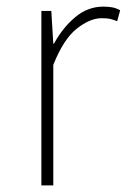

<svg xmlns="http://www.w3.org/2000/svg" viewBox="-20 -560 383 580"><path d="M105 0V-527H135L141 -428H143Q169 -476 207 -508Q245 -540 292 -540Q306 -540 318 -538Q330 -536 343 -529L334 -496Q321 -501 312 -503Q303 -505 287 -505Q252 -505 212 -473.5Q172 -442 141 -364V0Z"/></svg>

Font: Noto Sans SC Thin
Style: Regular
Weight: 100
Designer: Ryoko NISHIZUKA 西塚涼子 (kana, bopomofo & ideographs); Paul D. Hunt (Latin, Greek & Cyrillic); Sandoll Communications 산돌커뮤니
Foundry: Adobe
Version: Version 2.004-H2;hotconv 1.0.118;makeotfexe 2.5.65603